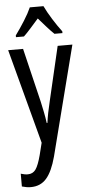

<svg xmlns="http://www.w3.org/2000/svg" viewBox="-65 -802 500 1078"><g transform="rotate(-5 185.0 -263.0)"><path d="M4 -537H88L161 -233Q167 -205 173.5 -174Q180 -143 184 -111H188Q195 -164 212 -233L283 -537H366L208 81Q186 163 152.5 201.5Q119 240 64 240Q52 240 40 238Q28 236 14 232V160Q24 163 34 165Q44 167 53 167Q82 167 98 144.5Q114 122 129 65L146 -3ZM223 -766Q239 -732 265 -690.5Q291 -649 316 -616V-606H271Q250 -626 229 -650Q208 -674 185 -700Q162 -674 139.5 -648.5Q117 -623 99 -606H54V-616Q81 -653 106.5 -693.5Q132 -734 146 -766Z"/></g></svg>

Font: Noto Sans Myanmar ExtraCondensed
Style: Regular
Weight: 400
Width: 2
Designer: Monotype Design Team
Foundry: Monotype Imaging Inc.
Version: Version 2.107; ttfautohint (v1.8.4.7-5d5b)